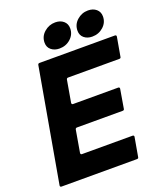

<svg xmlns="http://www.w3.org/2000/svg" viewBox="-171 -1075 1003 1184"><g transform="rotate(-20 331.0 -482.5)"><path d="M531 -9Q530 0 520 0H25Q20 0 17.5 -3Q15 -6 16 -11L147 -754Q149 -763 158 -763H653Q658 -763 660.5 -760Q663 -757 662 -752L640 -627Q639 -618 629 -618H293Q284 -618 282 -609L257 -465V-463Q257 -454 266 -454H562Q567 -454 569.5 -451Q572 -448 571 -443L550 -319Q549 -310 539 -310H239Q230 -310 228 -301L203 -156V-154Q203 -145 212 -145H544Q549 -145 551.5 -142Q554 -139 553 -134ZM230 -869Q230 -910 261.5 -937.5Q293 -965 334 -965Q367 -965 388 -947Q409 -929 409 -899Q409 -859 378.5 -831.5Q348 -804 305 -804Q273 -804 251.5 -821.5Q230 -839 230 -869ZM446 -869Q446 -910 477 -937.5Q508 -965 549 -965Q582 -965 603 -947Q624 -929 624 -899Q624 -859 593.5 -831.5Q563 -804 520 -804Q488 -804 467 -821.5Q446 -839 446 -869Z"/></g></svg>

Font: Open Sauce Two ExtraBold Italic
Style: Regular
Weight: 800
Italic angle: -10°
Designer: Alfredo Marco Pradil
Foundry: Creative Sauce Fz LLC
Version: Version 1.477